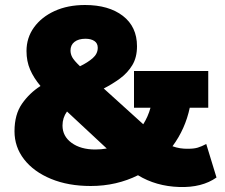

<svg xmlns="http://www.w3.org/2000/svg" viewBox="-20 -736 900 768"><path d="M343 8Q253 8 184 -20.5Q115 -49 76.5 -98.5Q38 -148 38 -211Q38 -278 68 -321Q98 -364 142 -392Q115 -424 100.5 -457.5Q86 -491 86 -532Q86 -585 116 -626.5Q146 -668 198.5 -692Q251 -716 320 -716Q415 -716 471.5 -672.5Q528 -629 528 -551Q528 -506 509 -475Q490 -444 460 -422Q430 -400 395 -382L553 -239Q572 -269 582 -305H516V-452H813V-305H739Q721 -220 670 -151Q700 -140 733 -141Q756 -141 771 -145.5Q786 -150 805 -160L846 -26Q788 15 697 12Q604 9 532 -35Q490 -14 442.5 -3Q395 8 343 8ZM262 -534Q262 -520 269 -507Q276 -494 300 -471Q331 -486 351 -503.5Q371 -521 371 -545Q371 -563 357.5 -572Q344 -581 322 -581Q294 -581 278 -568.5Q262 -556 262 -534ZM230 -234Q230 -191 266.5 -164.5Q303 -138 361 -138Q385 -138 407 -142L248 -290Q230 -265 230 -234Z"/></svg>

Font: Livvic Black
Style: Regular
Weight: 900
Designer: Jacques Le Bailly, Baron von Fonthausen
Version: Version 1.001; ttfautohint (v1.8.2)